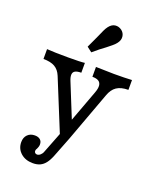

<svg xmlns="http://www.w3.org/2000/svg" viewBox="-156 -759 864 1050"><g transform="rotate(20 275.5 -234.0)"><path d="M24.2 -358.1V-415.3Q70.2 -412.1 147.6 -412.1Q221.8 -412.1 244.4 -415.3V-358.1Q221 -358.1 209.3 -351.6Q197.6 -345.2 196.4 -331Q195.2 -316.9 204 -295.2L291.9 -78.2L277.4 -82.3L351.6 -282.3Q361.3 -308.1 359.7 -325Q358.1 -341.9 345.6 -350Q333.1 -358.1 308.9 -358.1V-415.3Q386.3 -412.9 414.5 -412.9Q477.4 -412.9 518.5 -415.3V-358.1Q475.8 -358.1 450.8 -341.1Q425.8 -324.2 412.9 -287.1L305.6 4H251.6L128.2 -298.4Q115.3 -329.8 90.7 -344Q66.1 -358.1 24.2 -358.1ZM65.3 110.5Q65.3 83.1 81.5 66.9Q97.6 50.8 123.4 50.8Q143.5 50.8 154.8 60.5Q166.1 70.2 166.1 87.9Q166.1 96 163.7 102.4Q161.3 108.9 158.9 114.5Q156.5 117.7 154.8 121.8Q153.2 125.8 153.2 129.8Q153.2 136.3 157.7 140.7Q162.1 145.2 169.4 145.2Q179 145.2 188.3 137.1Q197.6 129 201.6 117.7L257.3 -25L305.6 4L260.5 119.4Q249.2 147.6 235.9 164.5Q222.6 181.5 205.2 189.5Q187.9 197.6 163.7 197.6Q120.2 197.6 92.7 173Q65.3 148.4 65.3 110.5ZM263.7 -580.6Q271.8 -599.2 279 -614.9Q286.3 -630.6 294.4 -641.1Q310.5 -662.1 330.6 -664.5Q350.8 -666.9 368.5 -654Q385.5 -641.1 387.9 -620.2Q390.3 -599.2 374.2 -579Q366.1 -568.5 352.8 -557.7Q339.5 -546.8 324.2 -534.7Q309.7 -524.2 293.1 -511.3Q276.6 -498.4 257.3 -481.5L228.2 -504Q238.7 -526.6 247.6 -545.6Q256.5 -564.5 263.7 -580.6Z"/></g></svg>

Font: Playfair Micro SmCond SmLight
Style: Regular
Weight: 360
Width: 4
Designer: Claus Eggers Sørensen
Foundry: Claus Eggers Sørensen
Version: Version 2.100;Glyphs 3.2 (3219)